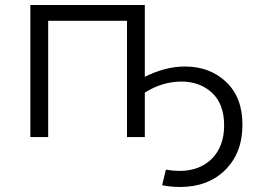

<svg xmlns="http://www.w3.org/2000/svg" viewBox="-20 -546 1009 765"><path d="M557 -240Q639 -281 717 -281Q816 -281 881 -219.5Q946 -158 946 -49Q946 63 877.5 131Q809 199 697 199Q661 199 626 192L641 130Q671 135 694 135Q776 135 824.5 86Q873 37 873 -46Q873 -132 824.5 -176.5Q776 -221 703 -221Q627 -221 557 -177V0H486V-463H172V0H101V-526H557Z"/></svg>

Font: Montserrat Alternates
Style: Regular
Weight: 400
Designer: Julieta Ulanovsky
Foundry: Julieta Ulanovsky
Version: Version 7.200;PS 007.200;hotconv 1.0.88;makeotf.lib2.5.64775